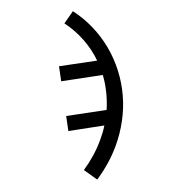

<svg xmlns="http://www.w3.org/2000/svg" viewBox="-136 -634 872 962"><g transform="rotate(20 300.0 -152.5)"><path d="M491 223 412 201Q424 160 430.5 117Q437 74 437 31Q437 12 436 -6.5Q435 -25 432 -44L272 44L236 -23L416 -121Q403 -164 383.5 -204Q364 -244 338 -279L153 -178L117 -245L287 -337Q242 -381 186 -411.5Q130 -442 69 -456L88 -528Q150 -514 207.5 -485.5Q265 -457 314 -416.5Q363 -376 402 -325Q441 -274 467.5 -216Q494 -158 507 -95Q520 -32 520 31Q520 80 512.5 128.5Q505 177 491 223Z"/></g></svg>

Font: Nova Nerd Font
Style: Regular
Weight: 400
Designer: Belleve Invis
Foundry: Belleve Invis
Version: Version 24.1.4; ttfautohint (v1.8.4);Nerd Fonts 3.1.1